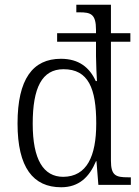

<svg xmlns="http://www.w3.org/2000/svg" viewBox="-20 -780 588 810"><path d="M238 10C313 10 357 -33 385 -100H387L395 0H532V-32H520C469 -32 448 -39 448 -102V-604H530V-640H448V-760H302V-728H315C363 -728 385 -721 385 -654V-640H221V-604H385V-543C385 -514 388 -455 389 -438H384C358 -495 313 -532 237 -532C118 -532 54 -446 54 -259C54 -73 120 10 238 10ZM247 -34C163 -34 118 -107 118 -258C118 -410 157 -488 248 -488C353 -488 386 -407 386 -259C386 -120 346 -35 247 -34Z"/></svg>

Font: Noto Serif Myanmar SemiCondensed Light
Style: Regular
Weight: 300
Width: 4
Designer: Ben Mitchell and the Monotype Design Team
Foundry: Monotype Imaging Inc.
Version: Version 2.106